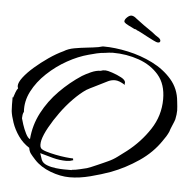

<svg xmlns="http://www.w3.org/2000/svg" viewBox="-53 -636 702 706"><g transform="rotate(5 298.0 -283.0)"><path d="M229 23Q195 23 158 9Q121 -5 98 -30Q86 -43 80 -51Q74 -59 72 -72Q48 -87 31.5 -110.5Q15 -134 6.5 -159Q-2 -184 -4 -201Q-5 -213 -5 -224.5Q-5 -236 -5 -247V-248Q-8 -251 -3 -251Q-1 -258 3.5 -270Q8 -282 12 -286V-287Q10 -291 10 -295Q10 -308 24.5 -327Q39 -346 62.5 -366.5Q86 -387 113.5 -406Q141 -425 167 -437Q183 -447 205.5 -451Q228 -455 251.5 -457.5Q275 -460 293 -463Q298 -464 303 -465.5Q308 -467 312 -467Q354 -467 402.5 -456.5Q451 -446 494 -424.5Q537 -403 566 -369.5Q595 -336 599 -290Q600 -279 601 -271.5Q602 -264 602 -256Q602 -242 598 -223Q596 -216 589 -200Q582 -184 580 -176Q576 -167 570.5 -158Q565 -149 559 -141Q529 -96 480.5 -63Q432 -30 379 -10Q346 2 305.5 12.5Q265 23 229 23ZM206 -4H235V-5Q249 -6 263 -9.5Q277 -13 290 -16Q296 -18 306 -22Q316 -26 327 -31Q338 -36 348.5 -40.5Q359 -45 365 -48Q383 -56 399 -68Q415 -80 431 -92Q480 -130 513.5 -181Q547 -232 547 -293Q547 -348 518.5 -381.5Q490 -415 444.5 -431Q399 -447 348 -447Q341 -447 333.5 -446Q326 -445 319 -444Q304 -443 289 -439.5Q274 -436 260 -432Q222 -422 182.5 -400Q143 -378 109.5 -346.5Q76 -315 57 -278Q38 -241 41 -202Q38 -197 37 -190.5Q36 -184 36 -178Q37 -173 42.5 -156Q48 -139 56 -123Q64 -107 72 -104Q76 -156 100 -202Q124 -248 161.5 -286Q199 -324 242 -352Q255 -360 274 -368.5Q293 -377 310 -377Q314 -379 318.5 -379.5Q323 -380 327 -380Q334 -380 352 -374Q370 -368 386 -359.5Q402 -351 402 -341Q402 -339 401 -338L402 -333Q380 -347 365 -347Q352 -347 340 -341.5Q328 -336 317 -330Q304 -323 290 -316.5Q276 -310 262 -302Q240 -287 216 -262.5Q192 -238 171 -209Q150 -180 134.5 -152Q119 -124 114 -104Q112 -96 112 -87Q112 -80 115 -75Q119 -69 135 -64Q151 -59 171 -55Q191 -51 209 -49Q227 -47 236 -47L237 -40H234Q225 -36 212 -36Q187 -36 162.5 -42.5Q138 -49 114 -56Q116 -50 118 -44Q120 -38 122 -32Q127 -20 142.5 -14Q158 -8 176 -6Q194 -4 206 -4ZM510 -499Q504 -499 492.5 -505Q481 -511 469 -517Q458 -523 444.5 -530Q431 -537 429 -537Q425 -541 419 -541L413 -544Q394 -553 387 -557.5Q380 -562 380 -566Q380 -573 388.5 -581Q397 -589 404 -589Q413 -589 423 -580Q433 -572 452.5 -558Q472 -544 487 -534Q493 -529 497.5 -525.5Q502 -522 506 -520Q518 -513 518 -506Q518 -499 510 -499Z"/></g></svg>

Font: Qwitcher Grypen
Style: Bold
Weight: 700
Designer: Robert E. Leuschke
Foundry: Robert E. Leuschke
Version: Version 1.100; ttfautohint (v1.8.3)